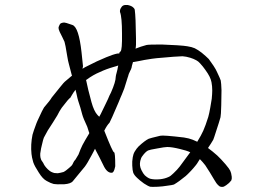

<svg xmlns="http://www.w3.org/2000/svg" viewBox="-20 -751 1040 768"><path d="M463 -361ZM310 -171Q319 -188 336 -216L337 -218V-220L336 -222Q329 -243 329 -244Q313 -278 309 -293Q302 -321 293 -347Q291 -352 285 -380L282 -392L274 -381Q272 -377 269 -373L263 -363V-362Q256 -356 250 -349Q241 -337 227 -320Q219 -309 209 -289Q208 -287 191 -260Q173 -232 171 -229Q158 -206 155.5 -200.5Q153 -195 148 -173Q143 -153 143 -149Q140 -135 141 -128Q141 -121 145 -111Q149 -106 153 -99Q155 -94 159 -88Q163 -82 171 -74Q180 -66 184 -64Q190 -61 197 -59Q203 -58 211 -58Q213 -58 222 -60Q231 -62 234 -63Q240 -66 245 -70Q248 -72 256 -79Q264 -87 266 -88Q271 -94 273 -100Q276 -107 282 -113Q292 -129 294 -133Q302 -155 310 -171ZM865 -330Q864 -290 862 -282Q861 -276 837 -203Q835 -196 833 -192Q825 -178 812 -159Q830 -146 849 -129Q863 -116 882 -94Q898 -75 901 -68Q905 -60 907 -44Q908 -35 905 -29Q904 -27 896 -19Q883 -8 878 -6Q872 -2 863 -4Q857 -5 851 -12Q847 -15 837 -32Q830 -44 819 -62Q805 -84 801 -90Q790 -104 781 -113Q780 -114 779 -114Q765 -91 764 -91Q745 -67 723 -47Q695 -24 676 -13Q672 -11 648 -8Q630 -5 611 -4Q586 -3 581 -4Q573 -6 556 -17Q538 -30 529 -39Q517 -50 513 -60Q510 -68 509 -89Q508 -105 511 -122Q513 -135 519 -145Q526 -157 535 -166Q560 -189 575 -196Q579 -198 621 -208Q632 -211 716 -201Q736 -198 751 -192Q760 -188 769 -184Q785 -210 793 -228Q802 -248 813 -283Q817 -297 821 -320Q825 -341 827 -356Q829 -377 829 -389Q829 -406 826 -422Q824 -433 818 -445Q812 -457 801 -472Q792 -485 780 -498Q773 -506 765 -510Q754 -516 741 -520Q725 -525 710 -526Q707 -526 674 -524Q663 -523 639 -521Q600 -518 588 -516Q554 -511 537 -507Q528 -505 515 -503H512L508 -489L507 -485V-483Q504 -472 502 -470Q493 -452 493 -448Q493 -445 492 -445L477 -397L467 -372L463 -363L454 -341Q422 -266 418 -260Q408 -250 398 -230L397 -228L398 -226Q431 -142 436 -142Q441 -142 441 -86L438 -74Q434 -61 428 -60Q408 -58 393 -91Q377 -124 365 -146L360 -156L355 -146L347 -131Q329 -97 319 -84Q306 -69 295 -55L272 -27Q264 -16 237 -14Q205 -13 195 -15Q183 -18 167 -27Q151 -35 135 -61Q118 -87 113 -102Q107 -123 106 -135Q104 -154 105 -173Q106 -192 110 -212Q116 -232 120 -242Q127 -262 130 -268Q152 -316 156 -321Q181 -350 187 -361Q189 -364 220 -402Q237 -423 239 -424Q254 -436 265 -446L268 -448L267 -451Q256 -493 256 -493Q252 -507 249 -526Q241 -576 238 -584Q236 -589 229 -603Q220 -620 219 -623Q214 -634 214 -640Q215 -646 219 -653Q221 -658 230 -660Q237 -662 246 -659Q257 -655 270 -651Q295 -642 306 -543L308 -524L312 -486L310 -476L320 -482Q328 -486 340 -492Q362 -504 405 -522Q431 -533 450 -537H454L458 -538V-542L462 -545Q469 -551 468 -616Q468 -683 460 -703Q459 -711 463 -718Q467 -726 473 -729Q479 -732 491 -731Q501 -729 508 -725Q518 -718 519 -712Q523 -684 524 -597Q525 -567 522 -556H521Q543 -565 566 -571Q574 -573 626 -573Q657 -572 688 -570Q718 -568 729 -566Q748 -563 759 -558Q773 -551 787 -540Q804 -526 815 -515Q822 -506 834 -488Q844 -473 849 -461Q860 -438 863 -429Q865 -419 866 -390Q866 -365 865 -330ZM383 -295Q389 -308 401 -332Q406 -342 412 -355Q417 -368 424 -381Q443 -424 443 -444Q444 -452 446 -458Q448 -467 450 -474L451 -480L453 -489L444 -486L437 -484Q405 -475 380 -463Q353 -452 326 -432L324 -431L325 -428Q333 -392 333 -392L346 -342Q356 -306 370 -291L377 -284ZM741 -142Q726 -149 700 -155Q668 -163 649 -163Q639 -163 608 -157Q578 -152 572 -149Q561 -143 549 -126Q544 -120 541 -107Q539 -97 540 -89Q541 -80 546 -70Q553 -56 559 -50Q571 -39 581 -36Q596 -32 620 -34Q639 -36 654 -43Q662 -46 674 -58Q689 -72 699 -85Q724 -118 741 -142Z"/></svg>

Font: ToneOZ-Tsuipita-TC
Style: Tsuipita-TC
Weight: 400
Designer: :Jeffrey Xuan (Chih-Lin Hsuan)  :
Foundry: jeffreyx@gmail.com, cjkFonts.io
Version: Version 0.24071